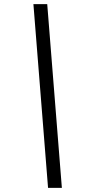

<svg xmlns="http://www.w3.org/2000/svg" viewBox="-20 -760 418 931"><path d="M280 151 209 -740H142L213 151Z"/></svg>

Font: LVC Sans
Style: Italic
Weight: 400
Italic angle: -11.31°
Designer: Mike Abbink, Paul van der Laan, Pieter van Rosmalen
Foundry: Bold Monday
Version: Version 3.0